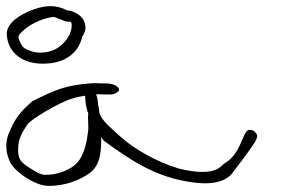

<svg xmlns="http://www.w3.org/2000/svg" viewBox="-21 -710 947 624"><path d="M10 -187C17 -170 35 -152 63 -133C90 -116 114 -107 132 -106C190 -104 241 -126 271 -148C307 -175 308 -222 308 -265C310 -261 313 -257 316 -253C400 -192 483 -133 607 -117C689 -106 724 -130 739 -154C758 -179 792 -223 808 -249L813 -260C823 -279 789 -299 779 -281L773 -271C760 -244 749 -202 707 -178C697 -167 681 -154 652 -152C621 -149 585 -156 561 -162C490 -183 415 -225 368 -268C343 -292 311 -315 302 -343C301 -353 300 -362 298 -369C297 -379 296 -388 294 -396C293 -399 292 -401 291 -403C301 -404 307 -404 313 -403H334C349 -401 368 -412 366 -420C363 -431 347 -437 329 -439H309C295 -440 281 -440 271 -439C188 -432 159 -418 84 -381C45 -347 28 -325 11 -284C-1 -261 -7 -225 10 -187ZM38 -227C38 -259 52 -281 67 -304C79 -323 175 -379 212 -389C227 -394 242 -397 255 -399C256 -396 256 -394 256 -391C257 -376 259 -362 263 -349C263 -347 265 -345 266 -343C263 -320 269 -298 264 -275C260 -240 249 -194 220 -172C201 -156 160 -140 124 -142C113 -142 99 -149 79 -162C47 -182 37 -191 38 -227ZM1 -603C1 -549 41 -503 118 -503C206 -503 238 -553 246 -590C258 -609 261 -623 250 -646C241 -661 217 -676 198 -676C163 -694 131 -694 90 -680C43 -663 4 -637 1 -603ZM43 -576C35 -593 40 -597 53 -609C72 -628 110 -649 151 -655C155 -655 159 -654 165 -651L186 -643C192 -640 199 -639 204 -640L209 -638L210 -637C212 -634 212 -631 212 -627C212 -608 202 -587 187 -572C173 -556 149 -539 110 -539C97 -539 86 -541 77 -545C54 -553 51 -559 43 -576Z"/></svg>

Font: Stray Cat
Style: SuExtOpObl
Weight: 400
Version: Version 1.0